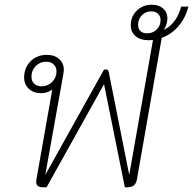

<svg xmlns="http://www.w3.org/2000/svg" viewBox="-20 -792 817 812"><path d="M777 -764 774 -754Q761 -710 732 -678Q703 -646 664 -632L559 -33Q553 0 520 0H508L420 -436L177 0H161Q133 0 133 -23Q133 -29 134 -33L201 -413Q181 -398 153 -398Q122 -398 102 -416.5Q82 -435 82 -464Q82 -505 109 -532.5Q136 -560 178 -560Q210 -560 230 -542.5Q250 -525 250 -496Q250 -491 248 -479L172 -55H173L420 -498H430Q438 -498 440 -487L526 -55H527L627 -623Q620 -622 606 -622Q573 -622 553 -639.5Q533 -657 533 -685Q533 -722 558.5 -747Q584 -772 622 -772Q652 -772 670 -756Q688 -740 688 -714Q688 -701 683.5 -687.5Q679 -674 672 -667H673Q694 -674 713.5 -697.5Q733 -721 743 -754L746 -764ZM659 -707Q659 -724 648 -734Q637 -744 619 -744Q596 -744 580 -727.5Q564 -711 564 -687Q564 -670 574 -660.5Q584 -651 603 -651Q626 -651 642.5 -667Q659 -683 659 -707ZM219 -490Q219 -508 207 -519.5Q195 -531 175 -531Q149 -531 131 -512.5Q113 -494 113 -468Q113 -449 124.5 -438Q136 -427 156 -427Q182 -427 200.5 -445.5Q219 -464 219 -490Z"/></svg>

Font: Bai Jamjuree ExtraLight
Style: Italic
Weight: 275
Italic angle: -10°
Version: Version 1.000; ttfautohint (v1.6)